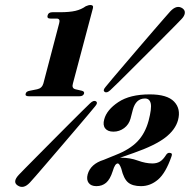

<svg xmlns="http://www.w3.org/2000/svg" viewBox="-20 -737 766 770"><path d="M182.5 -662.5Q167 -662.5 171 -675.5Q174 -688 190.5 -688H221Q259 -688 282.5 -693.5Q306 -699 324 -712Q336 -717 341.5 -717Q356.5 -717 352.5 -703.5L272.5 -402.5Q266.5 -383 282.5 -379L308.5 -373Q319.5 -370 317 -361.5Q313.5 -351 298.5 -351H95.5Q79.5 -351 83 -361.5Q85 -370.5 99 -373L129 -379Q148.5 -383 154 -402.5L217.5 -644.5Q222.5 -662.5 207 -662.5ZM422.5 -375.5Q408.5 -362.5 400 -368.5Q391 -374 403 -388Q412 -399.5 433 -424.2Q454 -449 481.8 -481.5Q509.5 -514 538.8 -548.2Q568 -582.5 594.5 -613Q621 -643.5 639.2 -664.5Q657.5 -685.5 662.5 -691Q689 -719.5 712 -703.5Q722.5 -696 721.2 -684.5Q720 -673 708 -660.5Q703 -655 683.2 -635Q663.5 -615 634.8 -586.2Q606 -557.5 573.8 -525.2Q541.5 -493 511 -462.5Q480.5 -432 457 -408.8Q433.5 -385.5 422.5 -375.5ZM341.5 -323Q355.5 -336.5 365 -330.5Q374 -324.5 361 -310Q352 -299 331 -274Q310 -249 282.2 -216.5Q254.5 -184 225 -149.5Q195.5 -115 169 -84.2Q142.5 -53.5 124 -32Q105.5 -10.5 100 -5Q74.5 22.5 51 7Q28.5 -7.5 56 -36.5Q61 -42 81 -62.2Q101 -82.5 129.8 -111.5Q158.5 -140.5 190.8 -173Q223 -205.5 253.5 -236Q284 -266.5 307.5 -289.8Q331 -313 341.5 -323ZM331.5 -37.5Q343 -79.5 396 -96L445 -116Q500 -137.5 531 -169.5Q562 -201.5 576 -253Q589 -302.5 584.5 -322.2Q580 -342 561.5 -342Q524.5 -342 512.5 -296L503.5 -261.5Q497 -237.5 477.8 -223.2Q458.5 -209 435 -209Q412 -209 401.8 -222.2Q391.5 -235.5 398 -258.5Q408 -296.5 454.5 -327.5Q501 -358.5 580.5 -358.5Q650.5 -358.5 678.2 -329.5Q706 -300.5 694 -255.5Q683.5 -216.5 642.5 -185Q601.5 -153.5 516 -123.5L461.5 -104.5Q464 -104.5 466 -104.5Q501.5 -104.5 532.8 -93Q564 -81.5 591.5 -81.5Q609 -81.5 621.8 -89.2Q634.5 -97 646.5 -116.5Q652.5 -125 660.5 -124Q673.5 -123.5 667.5 -109Q644.5 -43 613.8 -16.8Q583 9.5 545.5 9.5Q511.5 9.5 493.8 -5.2Q476 -20 466.5 -60.5Q459 -81.5 452.5 -81.5Q447 -81.5 442 -74.5Q437 -67.5 432 -50.5Q421.5 -17.5 405.5 -4Q389.5 9.5 366.5 9.5Q345 9.5 335.5 -3.5Q326 -16.5 331.5 -37.5Z"/></svg>

Font: Fraunces 72pt
Style: Bold Italic
Weight: 700
Italic angle: -16°
Version: Version 1.000;[b76b70a41]